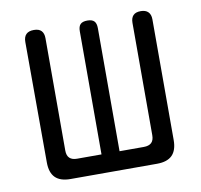

<svg xmlns="http://www.w3.org/2000/svg" viewBox="-67 -631 734 702"><g transform="rotate(-10 300.0 -280.0)"><path d="M140 0Q102 0 83.5 -18.5Q65 -37 65 -75L64 -522Q64 -541 73.5 -550.5Q83 -560 102 -560Q121 -560 130 -550.5Q139 -541 139 -523V-106Q139 -87 148.5 -78Q158 -69 176 -69H267V-526Q267 -544 275 -552Q283 -560 301 -560Q318 -560 326 -552Q334 -544 334 -526V-69H424Q443 -69 452.5 -78Q462 -87 462 -106V-523Q462 -541 471 -550.5Q480 -560 499 -560Q517 -560 526.5 -550.5Q536 -541 536 -523V-75Q536 -37 517.5 -18.5Q499 0 461 0Z"/></g></svg>

Font: Maple Mono Light
Style: Regular
Weight: 300
Monospace: yes
Designer: subframe7536
Version: Version 7.000